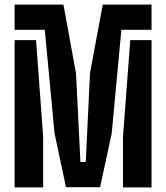

<svg xmlns="http://www.w3.org/2000/svg" viewBox="-20 -820 727 840"><path d="M268.7 -1 218.6 -236.8 175.9 -689.7H43.9V-800H257.5L312.6 -498.6L331.8 -111.3H355.3L373.7 -499.8L429.6 -800H643V-689.7H511L468.7 -236.3L417.9 -1ZM43.9 0V-644.4H137.7L168.8 -223.4V0ZM518.1 0V-222.3L549.9 -644.4H643V0Z"/></svg>

Font: Big Shoulders Stencil Thin
Style: Regular
Weight: 100
Designer: Patric King
Foundry: XO Type Co
Version: Version 2.001